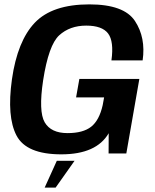

<svg xmlns="http://www.w3.org/2000/svg" viewBox="-20 -701 710 877"><path d="M260 4Q420.5 4 476.5 -92.5L476 0H557L616.5 -340.5H342.5L327.5 -256H455.5L449 -220.5Q433.5 -151.5 396.5 -122.2Q359.5 -93 288.5 -93Q213 -93 184.2 -142.2Q155.5 -191.5 177 -334Q202 -495.5 250.5 -539.8Q299 -584 374 -584Q446.5 -584 473.8 -548Q501 -512 489 -425H631.5Q646.5 -529 596.5 -605Q546.5 -681 388 -681Q219 -681 139.2 -597.5Q59.5 -514 34.5 -338.5Q10.5 -167.5 55.5 -81.8Q100.5 4 260 4ZM184 156H234L320.5 33.5H239.5Z"/></svg>

Font: Anybody Thin SemiBold
Style: Italic
Weight: 600
Italic angle: -10°
Version: Version 1.113;gftools[0.9.25]